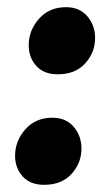

<svg xmlns="http://www.w3.org/2000/svg" viewBox="-20 -505 309 535"><path d="M103 10Q64 10 43 -13.5Q22 -37 22 -71Q22 -112 50.5 -144.5Q79 -177 126 -177Q164 -177 185.5 -151.5Q207 -126 207 -91Q207 -51 179.5 -20.5Q152 10 103 10ZM141 -298Q102 -298 81 -321.5Q60 -345 60 -379Q60 -420 88.5 -452.5Q117 -485 164 -485Q202 -485 223.5 -459.5Q245 -434 245 -399Q245 -359 217.5 -328.5Q190 -298 141 -298Z"/></svg>

Font: Overlock Black
Style: Italic
Weight: 900
Designer: Dario Muhafara
Foundry: Dario Manuel Muhafara
Version: Version 1.002